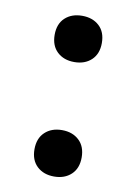

<svg xmlns="http://www.w3.org/2000/svg" viewBox="-65 -542 420 593"><g transform="rotate(10 145.5 -245.0)"><path d="M145.5 -138.5Q178.5 -138.5 199 -119.2Q219.5 -100 219.5 -65.5Q219.5 -31.5 199 -12.2Q178.5 7 145.5 7Q112.5 7 92 -12.2Q71.5 -31.5 71.5 -65.5Q71.5 -100 92 -119.2Q112.5 -138.5 145.5 -138.5ZM145.5 -497Q178.5 -497 199 -478Q219.5 -459 219.5 -424.5Q219.5 -390.5 199 -371.2Q178.5 -352 145.5 -352Q112.5 -352 92 -371.2Q71.5 -390.5 71.5 -424.5Q71.5 -459 92 -478Q112.5 -497 145.5 -497Z"/></g></svg>

Font: Newsreader 9pt
Style: Regular
Weight: 400
Designer: Hugues Gentile
Foundry: Production Type
Version: Version 1.003